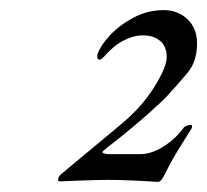

<svg xmlns="http://www.w3.org/2000/svg" viewBox="-20 -797 410 380"><path d="M293 -437Q262 -439 237.5 -440Q213 -441 193 -441Q179 -441 164.5 -440.5Q150 -440 133.5 -439.5Q117 -439 98 -438Q95 -438 95 -441Q95 -448 103 -454L216 -548Q259 -583 284.5 -623.5Q310 -664 310 -684Q310 -705 297 -716Q284 -727 263 -727Q244 -727 224 -716.5Q204 -706 186 -685Q183 -682 181 -680.5Q179 -679 177 -679Q174 -679 173 -682Q172 -685 173 -690Q179 -707 197.5 -727Q216 -747 244 -762Q272 -777 304 -777Q332 -777 351 -759Q370 -741 370 -711Q370 -675 350.5 -652Q331 -629 309 -605Q297 -593 278 -576Q259 -559 238.5 -542Q218 -525 202.5 -513Q187 -501 184 -498Q181 -495 185.5 -493.5Q190 -492 194 -492H258Q279 -492 302 -506Q325 -520 342 -542Q344 -546 349 -548Q354 -550 358 -550Q360 -550 360 -546.5Q360 -543 358 -541Q347 -523 337.5 -508Q328 -493 320.5 -479.5Q313 -466 305 -450Q301 -442 298 -439.5Q295 -437 293 -437Z"/></svg>

Font: EB Garamond
Style: Italic
Weight: 400
Italic angle: -17.2°
Designer: Georg Duffner and Octavio Pardo
Foundry: Georg Duffner
Version: Version 1.001